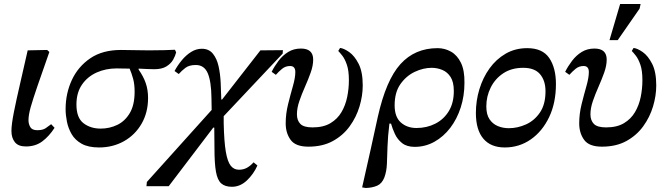

<svg xmlns="http://www.w3.org/2000/svg" viewBox="-20 -721 3324 957"><path d="M109 9Q71 9 54 -12.5Q37 -34 37 -68Q37 -101 49.5 -163.5Q62 -226 80.5 -305.5Q99 -385 118 -470L215 -472L226 -462Q189 -357 166.5 -291.5Q144 -226 133 -187Q122 -148 122 -122Q122 -103 131 -87.5Q140 -72 166 -72Q193 -72 207.5 -82Q222 -92 235 -102L252 -84Q225 -42 191 -16.5Q157 9 109 9Z M474 14Q420 14 387 -4.5Q354 -23 337 -52.5Q320 -82 313.5 -115Q307 -148 307 -177Q307 -255 338 -322Q369 -389 430 -430.5Q491 -472 583 -472Q611 -472 650.5 -471Q690 -470 722 -470Q772 -470 800.5 -471Q829 -472 852 -473L858 -460Q854 -443 843 -423.5Q832 -404 809.5 -390Q787 -376 749 -376Q733 -376 713 -377Q693 -378 671 -379V-374Q695 -340 706.5 -306.5Q718 -273 718 -233Q718 -160 685.5 -104Q653 -48 597.5 -17Q542 14 474 14ZM626 -379Q607 -379 590 -379.5Q573 -380 562 -380Q507 -380 461.5 -359.5Q416 -339 388.5 -299Q361 -259 361 -200Q361 -134 396 -107Q431 -80 482 -80Q526 -80 564.5 -98.5Q603 -117 627 -157.5Q651 -198 651 -264Q651 -301 643.5 -328.5Q636 -356 626 -379Z M1136 210Q1102 210 1083 193.5Q1064 177 1056.5 135.5Q1049 94 1049 19L1048 -85H1043L821 207H710L712 186L1035 -173L1034 -233Q1033 -315 1015.5 -356Q998 -397 956 -397Q923 -397 904.5 -383Q886 -369 871 -352L850 -367Q865 -395 886 -420.5Q907 -446 932.5 -462Q958 -478 986 -478Q1021 -478 1041 -453.5Q1061 -429 1069.5 -390.5Q1078 -352 1080 -308Q1082 -264 1083 -225H1087L1278 -470L1390 -471L1389 -454L1095 -142V-107Q1097 -15 1105.5 35Q1114 85 1130 105Q1146 125 1171 125Q1193 125 1210.5 115.5Q1228 106 1244 88L1263 104Q1244 147 1210.5 178.5Q1177 210 1136 210Z M1517 10Q1453 10 1428.5 -24Q1404 -58 1404 -106Q1404 -154 1416 -202Q1428 -250 1440 -292Q1452 -334 1452 -362Q1452 -392 1426 -392Q1403 -392 1386 -378Q1369 -364 1355 -348L1334 -363Q1348 -391 1368.5 -418Q1389 -445 1416.5 -462Q1444 -479 1480 -479Q1541 -479 1541 -424Q1541 -394 1528.5 -359Q1516 -324 1500 -288Q1484 -252 1472 -217Q1460 -182 1460 -151Q1460 -121 1477 -103.5Q1494 -86 1538 -86Q1592 -86 1627 -107Q1662 -128 1682 -162Q1702 -196 1710.5 -237.5Q1719 -279 1719 -321Q1719 -369 1709 -398Q1699 -427 1686.5 -443Q1674 -459 1666 -467L1675 -482Q1694 -480 1720.5 -461.5Q1747 -443 1767.5 -403Q1788 -363 1788 -295Q1788 -244 1772 -190.5Q1756 -137 1723 -91.5Q1690 -46 1639 -18Q1588 10 1517 10Z M1803 216 1785 213Q1808 114 1827.5 24Q1847 -66 1863 -138Q1904 -322 1976 -401.5Q2048 -481 2161 -481Q2197 -481 2228 -463.5Q2259 -446 2277.5 -408Q2296 -370 2295 -308Q2295 -243 2276.5 -185.5Q2258 -128 2224.5 -84Q2191 -40 2145.5 -14.5Q2100 11 2047 11Q2008 11 1984.5 -7.5Q1961 -26 1948.5 -53Q1936 -80 1929 -105H1921Q1913 -40 1911.5 9Q1910 58 1908.5 95.5Q1907 133 1896 163Q1884 194 1860 204.5Q1836 215 1803 216ZM2056 -83Q2107 -83 2149.5 -104.5Q2192 -126 2217 -167Q2242 -208 2242 -267Q2242 -312 2226 -337Q2210 -362 2184.5 -372.5Q2159 -383 2132 -383Q2090 -383 2047.5 -363Q2005 -343 1976 -302Q1947 -261 1947 -196Q1947 -138 1978 -110.5Q2009 -83 2056 -83Z M2496 14Q2426 14 2389 -30Q2352 -74 2352 -158Q2352 -219 2369.5 -276.5Q2387 -334 2420 -380Q2453 -426 2500.5 -453.5Q2548 -481 2608 -481Q2684 -481 2717.5 -432Q2751 -383 2751 -302Q2751 -208 2717 -137Q2683 -66 2625.5 -26Q2568 14 2496 14ZM2516 -82Q2560 -82 2602 -101Q2644 -120 2671.5 -160.5Q2699 -201 2699 -266Q2699 -319 2672 -351Q2645 -383 2588 -383Q2530 -383 2489 -356Q2448 -329 2426 -285Q2404 -241 2404 -191Q2404 -150 2420 -126.5Q2436 -103 2461.5 -92.5Q2487 -82 2516 -82Z M2980 10Q2916 10 2891.5 -24Q2867 -58 2867 -106Q2867 -154 2879 -202Q2891 -250 2903 -292Q2915 -334 2915 -362Q2915 -392 2889 -392Q2866 -392 2849 -378Q2832 -364 2818 -348L2797 -363Q2811 -391 2831.5 -418Q2852 -445 2879.5 -462Q2907 -479 2943 -479Q3004 -479 3004 -424Q3004 -394 2991.5 -359Q2979 -324 2963 -288Q2947 -252 2935 -217Q2923 -182 2923 -151Q2923 -121 2940 -103.5Q2957 -86 3001 -86Q3055 -86 3090 -107Q3125 -128 3145 -162Q3165 -196 3173.5 -237.5Q3182 -279 3182 -321Q3182 -369 3172 -398Q3162 -427 3149.5 -443Q3137 -459 3129 -467L3138 -482Q3157 -480 3183.5 -461.5Q3210 -443 3230.5 -403Q3251 -363 3251 -295Q3251 -244 3235 -190.5Q3219 -137 3186 -91.5Q3153 -46 3102 -18Q3051 10 2980 10ZM3059 -521H3018L3071 -701H3173L3168 -678Z"/></svg>

Font: STIX Two Text Medium
Style: Italic
Weight: 500
Italic angle: -12°
Designer: Ross Mills, John Hudson & Paul Hanslow, Tiro Typeworks Ltd; with prior portions MicroPress Inc. and Coen Hoffman, Elsevi
Foundry: Tiro Typeworks Ltd
Version: Version 2.13 b171